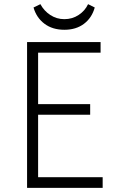

<svg xmlns="http://www.w3.org/2000/svg" viewBox="-20 -902 580 922"><path d="M110 -700H463V-649H163V-402H413V-351H163V-51H473V0H110ZM289 -759Q232 -759 193.5 -788Q155 -817 141 -866L174 -882Q191 -850 221.5 -830Q252 -810 289 -810Q327 -810 357.5 -830Q388 -850 403 -882L435 -866Q421 -816 383 -787.5Q345 -759 289 -759Z"/></svg>

Font: Tilda Sans Light
Style: Regular
Weight: 300
Designer: ParaType Ltd
Foundry: ParaType Ltd
Version: Version 1.009